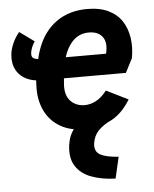

<svg xmlns="http://www.w3.org/2000/svg" viewBox="-54 -563 682 848"><g transform="rotate(-5 287.5 -139.5)"><path d="M132 -222Q70 -224 38 -259.5Q6 -295 14 -354Q17 -374 27.5 -397.5Q38 -421 56 -443L121 -396Q113 -384 108 -372Q103 -360 101 -347Q99 -330 107.5 -323.5Q116 -317 139 -316ZM308 10Q244 10 200 -15.5Q156 -41 133.5 -85.5Q111 -130 111 -186Q111 -224 116.5 -258.5Q122 -293 131 -323Q147 -388 179.5 -431Q212 -474 258.5 -496Q305 -518 364 -518Q420 -518 458 -499.5Q496 -481 517 -449Q538 -417 544.5 -374.5Q551 -332 542 -284L510 -222H210L221 -314H430Q442 -362 423 -388Q404 -414 362 -414Q318 -414 288.5 -382Q259 -350 246 -293Q242 -272 238.5 -248Q235 -224 233 -191Q231 -145 255 -120.5Q279 -96 317 -96Q342 -96 367 -109Q392 -122 415 -152L512 -104Q472 -39 418 -14.5Q364 10 308 10ZM424 239Q362 237 316 219.5Q270 202 247.5 165.5Q225 129 233 72Q239 30 264 -0.5Q289 -31 333 -49L428 -20Q389 -1 368.5 21Q348 43 343 77Q339 113 366 127Q393 141 446 144Z"/></g></svg>

Font: Finlandica SemiBold
Style: Italic
Weight: 600
Italic angle: -8°
Designer: Niklas Ekholm, Juho Hiilivirta, Jaakko Suomalainen
Foundry: Helsinki Type Studio
Version: Version 1.063